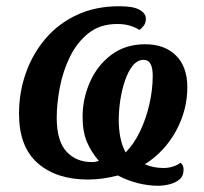

<svg xmlns="http://www.w3.org/2000/svg" viewBox="-20 -566 655 616"><path d="M486 30Q457 30 424 22Q391 14 358 -3Q335 3 311.5 6.5Q288 10 262 10Q161 10 101 -42.5Q41 -95 41 -201Q41 -270 63 -332Q85 -394 126.5 -442.5Q168 -491 227.5 -518.5Q287 -546 363 -546Q408 -546 428 -534.5Q448 -523 448 -506Q448 -493 441.5 -484Q435 -475 427 -470Q417 -477 399 -483Q381 -489 356 -489Q301 -489 264 -459.5Q227 -430 204.5 -384Q182 -338 172 -286Q162 -234 162 -188Q162 -114 193 -80Q224 -46 275 -46Q286 -46 297 -50Q272 -79 258.5 -111.5Q245 -144 245 -192Q245 -249 268.5 -302.5Q292 -356 337 -390Q382 -424 446 -424Q508 -424 544.5 -388Q581 -352 581 -286Q581 -213 545 -146.5Q509 -80 445 -39Q472 -27 505 -27Q520 -27 534.5 -31.5Q549 -36 559 -44Q569 -37 569 -22Q569 -1 555.5 10Q542 21 523 25.5Q504 30 486 30ZM383 -77Q410 -104 429.5 -145Q449 -186 459.5 -232.5Q470 -279 470 -323Q470 -374 441 -374Q421 -374 406 -355.5Q391 -337 381 -307.5Q371 -278 366 -245Q361 -212 361 -182Q361 -117 383 -77Z"/></svg>

Font: Noto Serif SemiCondensed SemiBold
Style: Italic
Weight: 600
Width: 4
Italic angle: -12°
Designer: Monotype Design Team
Foundry: Monotype Imaging Inc.
Version: Version 2.014; ttfautohint (v1.8.4.7-5d5b)